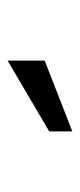

<svg xmlns="http://www.w3.org/2000/svg" viewBox="128 -915 211 507"><g transform="rotate(-90 233.5 -661.5)"><path d="M140 -576V-637L327 -747V-649Z"/></g></svg>

Font: Cabin Resolve
Style: Regular-Resolve
Weight: 400
Designer: Pablo Impallari
Foundry: Pablo Impallari. http://www.impallari.com Igino Marini. http://www.ikern.com
Version: Version 3.001